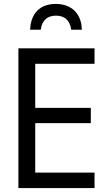

<svg xmlns="http://www.w3.org/2000/svg" viewBox="-20 -961 570 981"><path d="M265 -941C185 -941 137 -893 134 -809H188C195 -861 226 -881 266 -881C306 -881 337 -861 344 -809H398C397 -889 347 -941 265 -941ZM74 0H463V-79H160V-332H444V-410H160V-635H463V-714H74Z"/></svg>

Font: Noto Sans Mono Condensed
Style: Regular
Weight: 400
Width: 3
Designer: Monotype Design Team
Foundry: Monotype Imaging Inc.
Version: Version 2.014